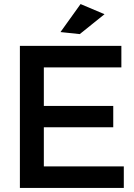

<svg xmlns="http://www.w3.org/2000/svg" viewBox="-20 -926 661 946"><path d="M78 -700V0H590V-106H196V-299H538V-404H196V-594H578V-700ZM377 -906 278 -768 373 -758 495 -856Z"/></svg>

Font: Argentum Sans
Style: Regular
Weight: 400
Designer: Julieta Ulanovsky
Foundry: Julieta Ulanovsky
Version: Version 5.001;March 29, 2019;FontCreator 11.5.0.2425 64-bit